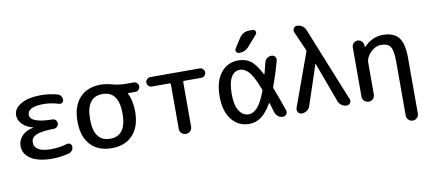

<svg xmlns="http://www.w3.org/2000/svg" viewBox="-82 -1074 3595 1607"><g transform="rotate(-10 1715.5 -270.0)"><path d="M285 10Q168 10 105 -31Q42 -72 42 -140Q42 -189 77.5 -226Q113 -263 172 -273Q174 -273 174 -275Q174 -276 172 -276Q115 -290 82.5 -324.5Q50 -359 50 -400Q50 -456 112 -493Q174 -530 285 -530Q351 -530 420 -512Q438 -508 449 -493.5Q460 -479 460 -460Q460 -445 448 -436.5Q436 -428 422 -432Q354 -453 295 -453Q155 -453 155 -385Q155 -316 343 -313Q360 -313 371 -301.5Q382 -290 382 -274Q382 -258 371 -246Q360 -234 344 -234Q235 -233 191.5 -213Q148 -193 148 -153Q148 -70 290 -70Q359 -70 428 -90Q443 -94 455.5 -85Q468 -76 468 -61Q468 -42 456.5 -27Q445 -12 427 -8Q355 10 285 10Z M930 -260Q930 -450 792 -450Q654 -450 654 -260Q654 -70 792 -70Q930 -70 930 -260ZM792 -530Q833 -530 888 -515Q943 -500 1002 -500H1067Q1084 -500 1095.5 -488Q1107 -476 1107 -460Q1107 -444 1095.5 -432Q1084 -420 1067 -420H1009Q1001 -420 1005 -412Q1037 -350 1037 -260Q1037 -131 972 -60.5Q907 10 792 10Q677 10 612 -60.5Q547 -131 547 -260Q547 -389 612 -459.5Q677 -530 792 -530Z M1211 -440Q1195 -440 1183 -452Q1171 -464 1171 -480Q1171 -496 1183 -508Q1195 -520 1211 -520H1631Q1647 -520 1659 -508Q1671 -496 1671 -480Q1671 -464 1659 -452Q1647 -440 1631 -440H1485Q1476 -440 1476 -431V-52Q1476 -30 1460.5 -15Q1445 0 1423 0Q1401 0 1386 -15Q1371 -30 1371 -52V-431Q1371 -440 1362 -440Z M1960 -450Q1912 -450 1885 -403Q1858 -356 1858 -260Q1858 -166 1889.5 -118Q1921 -70 1970 -70Q2009 -70 2044.5 -109Q2080 -148 2115 -242Q2118 -250 2115 -257Q2073 -368 2037.5 -409Q2002 -450 1960 -450ZM1960 10Q1869 10 1812 -61.5Q1755 -133 1755 -260Q1755 -388 1812 -459Q1869 -530 1960 -530Q2020 -530 2062.5 -500Q2105 -470 2152 -380Q2153 -378 2155 -378.5Q2157 -379 2158 -381Q2164 -403 2181 -472Q2185 -493 2202 -506.5Q2219 -520 2241 -520Q2260 -520 2271.5 -505.5Q2283 -491 2278 -473Q2247 -359 2211 -263Q2208 -255 2211 -247Q2244 -164 2283 -49Q2289 -31 2278 -15.5Q2267 0 2248 0Q2225 0 2207 -14Q2189 -28 2182 -50Q2170 -94 2158 -131Q2157 -133 2155 -133Q2153 -133 2151 -131Q2108 -55 2061.5 -22.5Q2015 10 1960 10ZM2097 -760H2123Q2140 -760 2146.5 -745Q2153 -730 2142 -717L2063 -627Q2031 -590 1980 -590Q1964 -590 1956 -604Q1948 -618 1957 -632L2009 -712Q2039 -760 2097 -760Z M2408 0Q2388 0 2377 -16.5Q2366 -33 2372 -52L2535 -502Q2539 -510 2535 -518L2463 -681Q2456 -698 2466.5 -714Q2477 -730 2495 -730Q2519 -730 2539 -716.5Q2559 -703 2568 -681L2823 -49Q2831 -31 2820 -15.5Q2809 0 2790 0Q2766 0 2747 -13.5Q2728 -27 2719 -50L2594 -389Q2594 -390 2593 -390Q2592 -390 2592 -389L2480 -52Q2473 -29 2453 -14.5Q2433 0 2408 0Z M2924 -52V-471Q2924 -491 2938.5 -505.5Q2953 -520 2973 -520Q2993 -520 3007.5 -505.5Q3022 -491 3023 -471L3024 -456Q3024 -455 3025 -455Q3026 -455 3027 -456Q3098 -530 3189 -530Q3280 -530 3322 -478.5Q3364 -427 3364 -310V169Q3364 190 3349 205Q3334 220 3313 220Q3292 220 3276.5 205Q3261 190 3261 169V-295Q3261 -385 3239 -417.5Q3217 -450 3159 -450Q3112 -450 3070.5 -408.5Q3029 -367 3029 -320V-52Q3029 -30 3014 -15Q2999 0 2977 0Q2955 0 2939.5 -15Q2924 -30 2924 -52Z"/></g></svg>

Font: Rounded Mplus 1c Medium
Style: Regular
Weight: 500
Version: Version 1.059.20150529